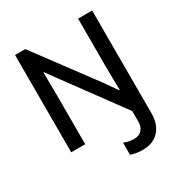

<svg xmlns="http://www.w3.org/2000/svg" viewBox="-212 -867 1155 1230"><g transform="rotate(-30 365.0 -252.0)"><path d="M484.9 216.3Q461.4 216.3 436.8 212.2Q412.1 208 398.4 200.7V112.3Q417 121.1 436.3 124.3Q455.6 127.4 468.8 127.4Q509.8 128.9 530.8 104.5Q551.8 80.1 550.8 45.4V-40L650.4 -50.8V39.1Q650.9 91.8 632.1 131.6Q613.3 171.4 576.4 193.8Q539.6 216.3 484.9 216.3ZM80.1 0V-719.7H155.8L481 -282.2L544.9 -190.4H548.8L546.4 -364.7V-719.7H650.4V0H575.2L252 -440.4L185.5 -531.2H181.6L183.6 -359.4V0Z"/></g></svg>

Font: Reddit Sans Medium
Style: Regular
Weight: 500
Designer: Stephen Hutchings
Foundry: Reddit
Version: Version 1.014